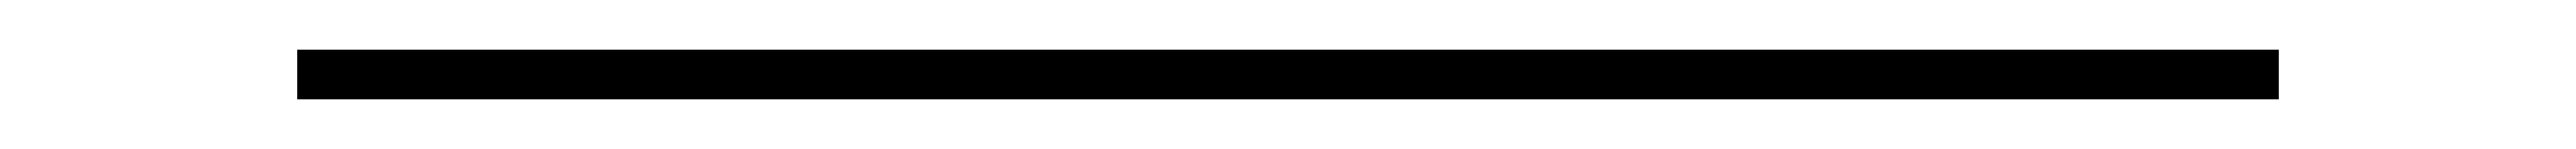

<svg xmlns="http://www.w3.org/2000/svg" viewBox="-20 -390 1040 60"><path d="M100 -350V-370H900V-350Z"/></svg>

Font: M PLUS 1 Thin Thin
Style: Regular
Weight: 250
Version: Version 1.001